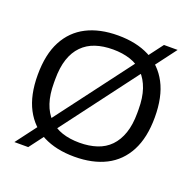

<svg xmlns="http://www.w3.org/2000/svg" viewBox="-136 -872 1060 1057"><g transform="rotate(20 394.0 -343.0)"><path d="M394 12Q287 12 210.5 -27Q134 -66 92.5 -145Q51 -224 51 -343Q51 -463 92.5 -541.5Q134 -620 210.5 -659Q287 -698 394 -698Q501 -698 577.5 -659Q654 -620 695.5 -541.5Q737 -463 737 -343Q737 -224 695.5 -145Q654 -66 577.5 -27Q501 12 394 12ZM394 -70Q450 -70 495.5 -85Q541 -100 572.5 -132.5Q604 -165 621 -214.5Q638 -264 638 -332V-353Q638 -422 621 -471.5Q604 -521 572.5 -553.5Q541 -586 495.5 -601Q450 -616 394 -616Q337 -616 292 -601Q247 -586 215 -553.5Q183 -521 166.5 -471.5Q150 -422 150 -353V-332Q150 -264 166.5 -214.5Q183 -165 215 -132.5Q247 -100 292 -85Q337 -70 394 -70ZM57 49 648 -735H728L138 49Z"/></g></svg>

Font: Archivo SemiBold
Style: Regular
Weight: 400
Version: Version 2.001